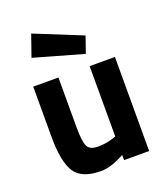

<svg xmlns="http://www.w3.org/2000/svg" viewBox="-140 -850 833 959"><g transform="rotate(-20 276.5 -370.5)"><path d="M138.2 -752.9 390.1 -650.9 359.9 -564 98.1 -638.2ZM356.9 -500H491.2V0H357.9V-27.8Q286.1 12.2 232.9 12.2Q128.9 12.2 92.8 -45.4Q56.6 -103 57.1 -237.8V-500H190.9V-235.8Q190.9 -161.6 203.1 -134.8Q215.3 -107.9 260.3 -107.9Q305.2 -107.9 344.2 -122.1L356.9 -126Z"/></g></svg>

Font: TitilliumWeb-Bold
Style: Bold
Weight: 700
Version: Version 1.001;PS 57.000;hotconv 1.0.70;makeotf.lib2.5.55311